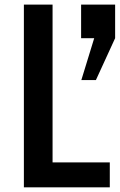

<svg xmlns="http://www.w3.org/2000/svg" viewBox="-20 -804 514 824"><path d="M82.5 -784.2H205.6V-106.9H451.2V0H82.5ZM384.3 -640.1H328.1V-784.2H474.1V-640.1L391.6 -460.4H329.1Z"/></svg>

Font: Decalotype Medium
Style: Regular
Weight: 500
Designer: Alfredo Marco Pradil
Foundry: Alfredo Marco Pradil
Version: Version 1.0